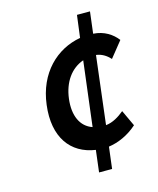

<svg xmlns="http://www.w3.org/2000/svg" viewBox="-106 -729 690 840"><g transform="rotate(-15 239.0 -308.5)"><path d="M262 -162C209 -180 185 -234 194 -308C203 -382 241 -435 298 -455ZM405 -196C381 -176 352 -158 321 -155L358 -463C382 -460 403 -448 421 -428L478 -499C455 -529 419 -553 370 -556L382 -654H323L310 -553C201 -534 110 -448 93 -308C75 -165 139 -78 250 -62L238 37H297L309 -61C353 -67 400 -88 439 -123Z"/></g></svg>

Font: Falling Sky
Style: CondObl
Weight: 400
Designer: Paul D. Hunt
Foundry: Adobe Systems Incorporated
Version: Version 1.02